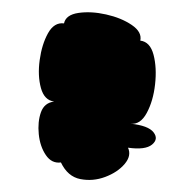

<svg xmlns="http://www.w3.org/2000/svg" viewBox="-20 -723 304 312"><path d="M79 -459Q64 -457 54.5 -471Q45 -485 43 -505Q41 -525 46.5 -540.5Q52 -556 68 -558Q52 -560 46.5 -580Q41 -600 44.5 -625.5Q48 -651 58 -669Q68 -687 84 -685Q87 -699 107.5 -702Q128 -705 152.5 -699.5Q177 -694 194 -682.5Q211 -671 208 -657Q224 -655 229.5 -634Q235 -613 232 -586Q229 -559 218.5 -539.5Q208 -520 192 -522Q221 -519 229.5 -508Q238 -497 227 -488Q216 -479 188 -483Q194 -470 182.5 -456.5Q171 -443 151 -435.5Q131 -428 110.5 -432Q90 -436 79 -459Z"/></svg>

Font: Rubik Bubbles
Style: Regular
Weight: 400
Designer: Hubert and Fischer, NaN
Foundry: Hubert and Fischer, NaN
Version: Version 2.200